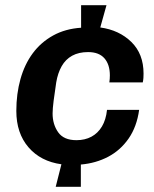

<svg xmlns="http://www.w3.org/2000/svg" viewBox="-20 -713 595 741"><path d="M195 8 217 -79Q137 -90 90 -144.5Q43 -199 43 -285Q43 -351 59 -408Q75 -465 106.5 -507.5Q138 -550 185 -576Q232 -602 293 -606V-693H391L367 -607Q440 -597 487 -551Q534 -505 534 -429Q534 -421 533.5 -412.5Q533 -404 531 -395H402Q403 -402 403.5 -408.5Q404 -415 404 -422Q404 -464 383 -488Q362 -512 320 -512Q284 -512 258.5 -498Q233 -484 218 -457.5Q203 -431 197 -395Q191 -356 187 -324.5Q183 -293 183 -275Q183 -233 204.5 -202.5Q226 -172 275 -172Q308 -172 333 -185.5Q358 -199 373.5 -225Q389 -251 393 -289H517Q508 -224 476.5 -178.5Q445 -133 397.5 -108Q350 -83 292 -78V8Z"/></svg>

Font: Chivo SemiBold
Style: Italic
Weight: 600
Italic angle: -8.05°
Designer: Hector Gatti
Foundry: Omnibus-Type
Version: Version 2.002